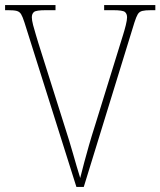

<svg xmlns="http://www.w3.org/2000/svg" viewBox="-20 -734 630 754"><path d="M76 -646Q69 -668 63 -678Q57 -688 46 -691Q35 -694 12 -694H0V-714H198V-694H160Q122 -694 113.5 -687Q105 -680 105 -666Q105 -655 110 -635.5Q115 -616 121 -597Q127 -578 130 -567L232 -244Q254 -176 267.5 -128Q281 -80 295 -35Q303 -67 311 -97Q319 -127 329 -162Q339 -197 354 -244L454 -567Q457 -577 463 -596Q469 -615 474 -635Q479 -655 479 -666Q479 -680 470.5 -687Q462 -694 424 -694H389V-714H590V-694H573Q550 -694 538.5 -691Q527 -688 521 -678Q515 -668 508 -646L309 0H280Z"/></svg>

Font: Noto Serif Lao SemiCondensed Thin
Style: Regular
Weight: 100
Width: 4
Designer: Monotype Design Team
Foundry: Monotype Imaging Inc.
Version: Version 2.003; ttfautohint (v1.8.4.7-5d5b)